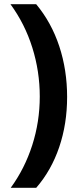

<svg xmlns="http://www.w3.org/2000/svg" viewBox="-20 -734 379 912"><path d="M151.9 -713.9Q224.1 -627.4 261.5 -514.4Q298.8 -401.4 298.8 -273.4Q298.8 -145.5 261.2 -34.9Q223.6 75.7 151.9 158.2H30.8Q97.2 67.4 133.1 -44.2Q168.9 -155.8 168.9 -275.4Q168.9 -395 133.5 -507.8Q98.1 -620.6 29.8 -713.9Z"/></svg>

Font: Open Sans Hebrew
Style: Bold
Weight: 700
Foundry: Ascender Corporation, Yanek Iontef
Version: Version 2.001;PS 002.001;hotconv 1.0.70;makeotf.lib2.5.58329